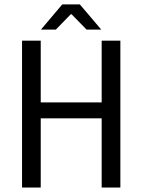

<svg xmlns="http://www.w3.org/2000/svg" viewBox="-20 -843 640 863"><path d="M164.1 -710 259.8 -823.2H338.9L435.1 -710H369.1L301.8 -778.8H297.9L231 -710ZM79.1 0V-660.2H163.1V-382.8H437V-660.2H521V0H437V-311H163.1V0Z"/></svg>

Font: Office Code Pro D
Style: Regular
Weight: 400
Designer: Nathan Rutzky & Paul D. Hunt
Foundry: Adobe Systems Incorporated
Version: Version 1.004;PS 001.004;hotconv 1.0.70;makeotf.lib2.5.58329